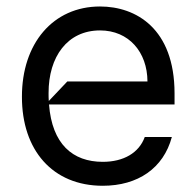

<svg xmlns="http://www.w3.org/2000/svg" viewBox="-20 -573 618 604"><path d="M529.1 -279.8C528.8 -483 408 -552.6 294.7 -552.6C146.7 -552.6 48.7 -436.1 49 -268.5C48.7 -100.9 145.2 11.4 303.3 11.4C413.7 11.4 494.3 -43.7 520.6 -142H435.4C417.3 -92 368.6 -63.9 303.3 -63.9C208.5 -63.9 143.8 -119.7 134.2 -244.3H529.1ZM133.5 -255.3C132.8 -263.1 132.8 -271.3 132.8 -279.8C132.5 -395.2 192.5 -477.3 294.7 -477.3C385.3 -477.3 443.5 -409.1 443.9 -316.8H191.8Z"/></svg>

Font: Riot Sans 2.0
Style: Regular
Weight: 400
Designer: Rasmus Andersson
Foundry: rsms
Version: Version 3.006;hotconv 1.0.109;makeotfexe 2.5.65596